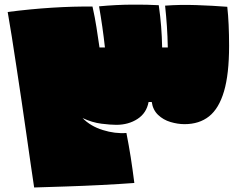

<svg xmlns="http://www.w3.org/2000/svg" viewBox="-20 -814 1047 849"><path d="M131 15Q125 -26 116 -86.5Q107 -147 97 -219Q87 -291 75.5 -367Q64 -443 53 -516.5Q42 -590 32 -653Q22 -716 14 -761Q115 -774 210 -780Q305 -786 389 -785Q400 -736 406.5 -693.5Q413 -651 420 -604H444Q434 -695 418 -786Q492 -793 562.5 -793.5Q633 -794 682 -791Q689 -742 692.5 -697.5Q696 -653 697 -604H722Q721 -654 718 -698Q715 -742 710 -789Q775 -794 848 -791.5Q921 -789 985 -784Q989 -748 991 -704.5Q993 -661 993 -611Q993 -486 970.5 -410Q948 -334 904.5 -299.5Q861 -265 796 -265Q766 -265 734 -274.5Q702 -284 679 -306Q656 -328 651 -363H637Q628 -314 588 -288Q548 -262 494 -262Q469 -262 428.5 -267Q388 -272 345 -292Q380 -256 434.5 -239Q489 -222 539 -226Q550 -170 558 -119Q566 -68 574 -5Q507 0 429 4Q351 8 273.5 10.5Q196 13 131 15Z"/></svg>

Font: Oi
Style: Regular
Weight: 400
Designer: Kostas Bartsokas, Mohamad Dakak
Foundry: Foundry5
Version: Version 4.000